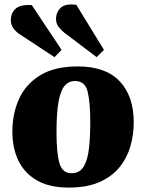

<svg xmlns="http://www.w3.org/2000/svg" viewBox="-20 -834 662 870"><path d="M292 16Q204 16 147.5 -16.5Q91 -49 63.5 -106Q36 -163 36 -238Q36 -317 65.5 -384Q95 -451 160.5 -492Q226 -533 333 -533Q459 -533 522.5 -465.5Q586 -398 586 -280Q586 -223 570.5 -170Q555 -117 520.5 -75Q486 -33 429.5 -8.5Q373 16 292 16ZM304 -49Q342 -49 360 -80.5Q378 -112 383.5 -164.5Q389 -217 389 -281Q389 -368 377.5 -417.5Q366 -467 320 -467Q292 -467 273.5 -446Q255 -425 245.5 -374.5Q236 -324 236 -233Q236 -143 249 -96Q262 -49 304 -49ZM270 -687Q255 -699 244.5 -713.5Q234 -728 234 -748Q234 -779 255.5 -799Q277 -819 326 -812L451 -608L418 -575ZM66 -681Q50 -692 39.5 -707.5Q29 -723 29 -743Q29 -775 50.5 -794.5Q72 -814 124 -811L259 -608L227 -575Z"/></svg>

Font: Literata 36pt ExtraBold
Style: Italic
Weight: 800
Italic angle: -2°
Designer: Latin by Veronika Burian and Jose Scaglione. Greek by Irene Vlachou. Cyrillic by Vera Evstafieva
Foundry: TypeTogether
Version: Version 3.002